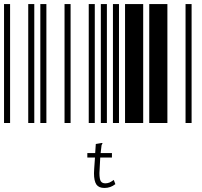

<svg xmlns="http://www.w3.org/2000/svg" viewBox="-20 -610 1000 952"><path d="M0 0V-590H30V0ZM120 0V-590H150V0ZM180 0V-590H210V0ZM300 0V-590H330V0ZM420 0V-590H450V0ZM480 0V-590H510V0ZM540 0V-590H570V0ZM600 0V-590H690V0ZM720 0V-590H810V0ZM900 0V-590H930V0ZM552 303Q528 322 498 322Q470 322 458 305Q446 287 446 249Q446 242 447 227L451 171H413V149H452L455 104L484 99H488V101Q486 104 485 107Q483 110 483 115L479 149H535V171H477L474 229Q473 244 473 248Q473 278 480 289Q487 299 502 299Q513 299 523 295Q532 291 544 282Z"/></svg>

Font: Libre Barcode 39 Extended Text
Style: Regular
Weight: 400
Version: Version 1.005; ttfautohint (v1.8.3)